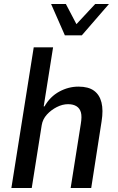

<svg xmlns="http://www.w3.org/2000/svg" viewBox="-20 -942 590 962"><path d="M37 0 149 -705H246L199 -409H203Q231 -458 277 -483Q323 -508 373 -508Q423 -508 451 -487.5Q479 -467 488.5 -428.5Q498 -390 489 -334L437 0H334L385 -322Q391 -358 385.5 -378.5Q380 -399 363.5 -409.5Q347 -420 321 -420Q293 -420 264.5 -405.5Q236 -391 215 -368Q194 -345 189 -315L139 0ZM305 -765 236 -922H310L363 -821L457 -922H526L390 -765Z"/></svg>

Font: Nunito Sans 7pt Condensed SemiBold
Style: Italic
Weight: 600
Width: 3
Italic angle: -9°
Designer: Vernon Adams
Foundry: Vernon Adams
Version: Version 3.101;gftools[0.9.27]